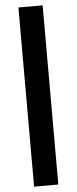

<svg xmlns="http://www.w3.org/2000/svg" viewBox="-62 -757 405 1011"><g transform="rotate(-5 140.0 -251.5)"><path d="M204 222H76V-725H204Z"/></g></svg>

Font: Libra Sans
Style: Bold
Weight: 700
Foundry: Context Ltd
Version: Version 1.000